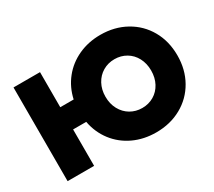

<svg xmlns="http://www.w3.org/2000/svg" viewBox="-135 -971 1383 1242"><g transform="rotate(-30 556.5 -350.0)"><path d="M61 -700H259V-438H359Q377 -520 427 -582.5Q477 -645 552 -679.5Q627 -714 717 -714Q822 -714 905.5 -667.5Q989 -621 1036 -538.5Q1083 -456 1083 -350Q1083 -245 1036 -162Q989 -79 905.5 -32.5Q822 14 717 14Q625 14 549 -21.5Q473 -57 423 -122Q373 -187 357 -272H259V0H61ZM887 -350Q887 -403 865 -444.5Q843 -486 804 -509Q765 -532 717 -532Q669 -532 630 -509Q591 -486 568.5 -444.5Q546 -403 546 -350Q546 -297 568.5 -255.5Q591 -214 630 -191Q669 -168 717 -168Q765 -168 804 -191Q843 -214 865 -255.5Q887 -297 887 -350Z"/></g></svg>

Font: Chess Sans ExtraBold
Style: Regular
Weight: 800
Designer: Wolf Bōese
Foundry: Wolf Bōese
Version: Version 7.223